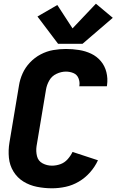

<svg xmlns="http://www.w3.org/2000/svg" viewBox="-20 -1007 628 1035"><path d="M260 8Q297 8 334 0Q371 -8 405 -28Q439 -48 465.5 -78Q492 -108 508 -143L371 -188Q361 -167 344.5 -148.5Q328 -130 305.5 -122Q283 -114 260 -114Q233 -114 209.5 -126.5Q186 -139 179.5 -165Q173 -191 177 -219L228 -524Q232 -549 245.5 -573Q259 -597 284.5 -609Q310 -621 335 -621Q357 -621 376 -613Q395 -605 403 -585.5Q411 -566 408 -545L407 -542H556L557 -548Q562 -584 553.5 -618Q545 -652 523.5 -677.5Q502 -703 471.5 -717.5Q441 -732 406 -737.5Q371 -743 335 -743Q301 -743 266.5 -737Q232 -731 199.5 -714Q167 -697 141.5 -670Q116 -643 101.5 -610.5Q87 -578 82 -544L31 -239Q24 -197 28 -156.5Q32 -116 52.5 -82.5Q73 -49 106 -28.5Q139 -8 179 0Q219 8 260 8ZM293 -771H425L588 -911L497 -987L371 -854L289 -980L182 -918Z"/></svg>

Font: Iosevka Sparkle Heavy
Style: Italic
Weight: 900
Italic angle: -9°
Designer: Belleve Invis
Foundry: Belleve Invis
Version: Version 4.5.0; ttfautohint (v1.8.3)